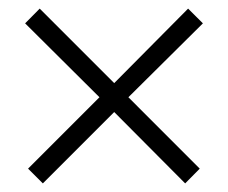

<svg xmlns="http://www.w3.org/2000/svg" viewBox="-20 -472 527 444"><path d="M415 -452.1 449.2 -418 276.9 -247.1 441.9 -82 408.2 -47.9 244.1 -212.9 79.1 -47.9 44.9 -82 210 -247.1 38.1 -418 71.8 -452.1 244.1 -279.8Z"/></svg>

Font: Wesal
Style: Regular
Weight: 500
Designer: Ahmed zaza
Foundry: Ahmed zaza
Version: Version 2.01